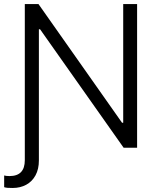

<svg xmlns="http://www.w3.org/2000/svg" viewBox="-41 -727 779 945"><path d="M148.4 -707 559.6 -123H565.4V-707H633.8V0H567.4L156.2 -583H150.4V62.5Q150.4 105.5 133.8 136Q117.2 166.5 87.9 182.4Q58.6 198.2 21.5 198.2Q6.3 198.2 -3.4 197.5Q-13.2 196.8 -20.5 194.3V136.7Q-10.3 139.6 5.9 139.6Q81.1 139.6 81.1 61.5V-707Z"/></svg>

Font: Pretendard Std Light
Style: Regular
Weight: 300
Designer: Base glyphs from Inter by Rasmus Andersson; Hangeul glyphs from Noto Sans CJK(Source Han Sans) by Jang Soo-young and Kan
Foundry: Kil Hyung-jin
Version: Version 1.309